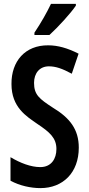

<svg xmlns="http://www.w3.org/2000/svg" viewBox="-20 -957 459 987"><path d="M370 -928V-937H242C221 -893 193 -843 157 -789V-777H234C278 -817 344 -889 370 -928ZM385 -198C385 -292 339 -351 251 -404C182 -449 155 -470 155 -531C155 -581 184 -616 231 -616C266 -616 299 -605 349 -578L384 -681C327 -710 277 -724 228 -724C109 -725 38 -642 39 -525C39 -405 116 -359 172 -320C235 -278 270 -248 270 -191C270 -141 244 -98 187 -98C139 -98 84 -119 34 -149V-28C82 -2 139 10 188 10C303 10 385 -69 385 -198Z"/></svg>

Font: Noto Sans Gurmukhi UI ExtraCondensed SemiBold
Style: Regular
Weight: 600
Width: 2
Designer: Jelle Bosma - Monotype Design Team
Foundry: Monotype Imaging Inc.
Version: Version 2.004